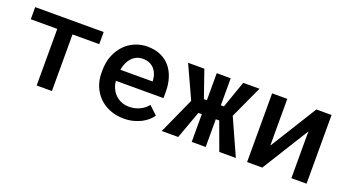

<svg xmlns="http://www.w3.org/2000/svg" viewBox="-47 -958 2494 1387"><g transform="rotate(20 1200.0 -264.0)"><path d="M573.7 -435.1H368.2V0H251V-435.1H47.4V-528.3H573.7Z M921.9 9.8Q863.3 9.8 814.9 -9.8Q766.6 -29.3 732.2 -63.5Q697.8 -97.7 678.7 -144.3Q659.7 -190.9 659.7 -245.1V-265.1Q659.7 -328.1 679.9 -378.4Q700.2 -428.7 734.1 -464.4Q768.1 -500 813.2 -519Q858.4 -538.1 908.2 -538.1Q965.8 -538.1 1009.8 -518.8Q1053.7 -499.5 1083.3 -464.6Q1112.8 -429.7 1127.9 -381.8Q1143.1 -334 1143.1 -276.9V-227.5H776.9Q779.8 -196.8 792 -170.4Q804.2 -144 824 -124.8Q843.8 -105.5 870.4 -94.5Q897 -83.5 928.7 -83.5Q973.1 -83.5 1010.5 -101.1Q1047.9 -118.7 1071.3 -149.4L1134.8 -89.8Q1122.1 -70.8 1102.1 -53Q1082 -35.2 1055.2 -21.2Q1028.3 -7.3 994.9 1.2Q961.4 9.8 921.9 9.8ZM907.7 -443.8Q883.3 -443.8 862.3 -435.1Q841.3 -426.3 824.7 -409.4Q808.1 -392.6 796.6 -368.4Q785.2 -344.2 780.3 -313.5H1027.8V-322.3Q1026.4 -345.7 1018.8 -367.4Q1011.2 -389.2 996.6 -406.2Q981.9 -423.3 959.7 -433.6Q937.5 -443.8 907.7 -443.8Z M1576.7 -213.4H1550.3V0H1442.9V-213.4H1416.5L1338.9 0H1212.4L1337.9 -277.3L1222.7 -528.3H1347.7L1419.9 -320.3H1442.9V-528.3H1550.3V-320.3H1573.7L1646.5 -528.3H1771.5L1656.7 -278.8L1782.2 0H1654.8Z M2209 -528.3H2325.7V0H2209V-359.4L1985.4 0H1868.7V-528.3H1985.4V-168.9Z"/></g></svg>

Font: Roboto Mono
Style: Regular
Weight: 500
Designer: Google
Version: Version 2.000986; 2015; ttfautohint (v1.3)